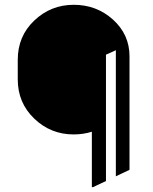

<svg xmlns="http://www.w3.org/2000/svg" viewBox="-20 -767 636 797"><path d="M361.3 9.8V-220.2Q325.7 -209 285.6 -209Q190.4 -209 122.1 -274.7Q53.7 -340.3 53.7 -437.5V-518.6Q53.7 -616.7 122.1 -681.6Q190.9 -747.1 286.1 -747.1Q380.9 -747.1 449.2 -685.5Q517.6 -623.5 517.6 -533.2V-62L460.9 -35.2V-558.6L419.9 -540V-15.6L366.2 9.8Z"/></svg>

Font: Nova Round
Style: Bold
Weight: 700
Designer: Wojciech Kalinowski "wmk69" (wmk69@o2.pl)
Foundry: Wojciech Kalinowski "wmk69" (wmk69@o2.pl)
Version: Version 3.1.0; 2021-05-23